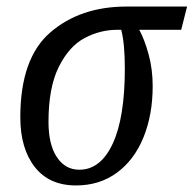

<svg xmlns="http://www.w3.org/2000/svg" viewBox="-20 -556 591 586"><path d="M42 -198Q42 -378 133.5 -457Q225 -536 366 -536H551L533 -465H405Q421 -436 433.5 -390.5Q446 -345 446 -293Q446 -206 418 -137Q390 -68 337 -29Q284 10 212 10Q130 10 86 -46.5Q42 -103 42 -198ZM361 -347Q361 -423 350 -465H337Q286 -465 238.5 -440Q191 -415 159.5 -352Q128 -289 128 -184Q128 -115 153.5 -76.5Q179 -38 222 -38Q287 -38 324 -117.5Q361 -197 361 -347Z"/></svg>

Font: Noto Serif Cond
Style: Italic
Weight: 400
Width: 3
Italic angle: -12°
Designer: Monotype Design Team
Foundry: Monotype Imaging Inc.
Version: Version 1.001